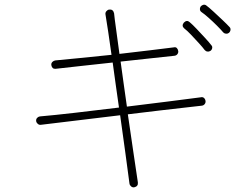

<svg xmlns="http://www.w3.org/2000/svg" viewBox="-20 -783 1040 823"><path d="M555 20Q548 21 542 16Q536 11 535 4Q528 -49 517.5 -126.5Q507 -204 495 -289L155 -248Q148 -247 142 -252Q136 -257 135 -264Q134 -272 139 -277.5Q144 -283 151 -284Q210 -289 301 -299.5Q392 -310 490 -322Q483 -372 476 -420.5Q469 -469 463 -515Q395 -508 330 -500.5Q265 -493 218 -488Q203 -487 200 -504Q199 -512 204.5 -517.5Q210 -523 217 -524Q261 -528 325.5 -534.5Q390 -541 458 -548Q451 -601 444 -645.5Q437 -690 432 -722Q431 -729 436 -735Q441 -741 448 -742Q465 -744 469 -726Q471 -705 477.5 -659Q484 -613 492 -552Q561 -560 623.5 -567.5Q686 -575 725 -580Q733 -582 738 -577Q743 -572 744 -564Q745 -557 740.5 -551Q736 -545 728 -544Q693 -540 630.5 -533.5Q568 -527 497 -519Q503 -474 510 -425Q517 -376 524 -326Q616 -337 701 -348Q786 -359 841 -366Q849 -368 854.5 -363Q860 -358 861 -350Q862 -343 857.5 -337Q853 -331 845 -330Q827 -328 779 -322.5Q731 -317 665.5 -309.5Q600 -302 528 -293Q541 -204 552.5 -125.5Q564 -47 571 -1Q573 16 555 20ZM882 -565Q876 -561 869 -562Q862 -563 857 -569Q849 -580 832.5 -598Q816 -616 799 -634Q782 -652 770 -661Q757 -672 768 -686Q781 -699 793 -688Q805 -678 823 -659Q841 -640 859 -620.5Q877 -601 886 -589Q891 -584 889.5 -576.5Q888 -569 882 -565ZM961 -642Q956 -638 949 -638.5Q942 -639 937 -644Q928 -655 910.5 -672.5Q893 -690 874.5 -706.5Q856 -723 844 -731Q838 -735 837 -742Q836 -749 840 -755Q845 -761 852 -762.5Q859 -764 865 -759Q877 -750 896.5 -732Q916 -714 935 -696Q954 -678 964 -667Q969 -662 968 -654.5Q967 -647 961 -642Z"/></svg>

Font: Zen Maru Gothic Light
Style: Regular
Weight: 300
Designer: Yoshimichi Ohira
Foundry: Positype
Version: Version 1.001